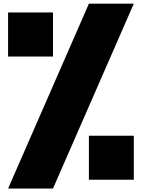

<svg xmlns="http://www.w3.org/2000/svg" viewBox="-20 -997 787 1065"><path d="M722.2 -244.1V0H473.1V-244.1ZM273.9 -927.7V-683.6H24.9V-927.7ZM722.2 -976.6 273.9 48.8H24.9L473.1 -976.6Z"/></svg>

Font: Wilelessous
Style: Regular
Weight: 400
Designer: Kristopher Martin
Foundry: Kristopher Martin
Version: Version 1.0; ttfautohint (v1.8.4.7-5d5b)